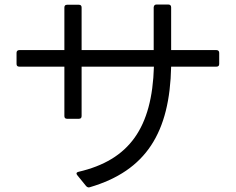

<svg xmlns="http://www.w3.org/2000/svg" viewBox="-20 -804 1040 847"><path d="M264 -292C264 -284 268 -280 276 -280H328C336 -280 340 -284 340 -292V-510H659C651 -241 551 -98 326 -46C317 -44 315 -38 321 -31L360 17C365 22 370 24 376 22C625 -51 729 -220 735 -510H935C943 -510 947 -514 947 -522V-571C947 -578 943 -583 935 -583H735V-772C735 -780 730 -784 723 -784H670C663 -784 659 -780 658 -772V-583H340V-771C340 -779 336 -783 328 -783H276C268 -783 264 -779 264 -771V-583H65C57 -583 53 -578 53 -571V-522C53 -514 57 -510 65 -510H264Z"/></svg>

Font: LINE Seed JP_OTF Regular
Style: Regular
Weight: 400
Designer: LY Corporation & Fontrix & Fontworks
Version: Version 1.002